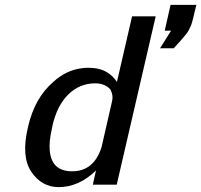

<svg xmlns="http://www.w3.org/2000/svg" viewBox="-20 -758 826 788"><path d="M95 -237Q122 -356 199 -422Q251 -470 316 -478Q337 -481 360 -479Q424 -475 460 -422L522 -691H619L459 0H361L368 -32Q368 -33 368.5 -34.5Q369 -36 369.5 -37.5Q370 -39 370 -41L374 -58Q303 10 221 10Q151 10 108.5 -53Q66 -116 95 -237ZM195 -241 192 -225Q181 -176 184 -143Q190 -55 276 -55Q366 -55 397 -155L440 -343Q446 -366 433 -391Q410 -416 371 -416Q307 -416 260.5 -370.5Q214 -325 195 -241ZM637 -560 682 -632H656L680 -738H786Q783 -728 779 -710Q775 -692 773.5 -686Q772 -680 768.5 -667.5Q765 -655 762.5 -650.5Q760 -646 756 -637Q752 -628 747.5 -622.5Q743 -617 737 -609.5Q731 -602 723 -593L693 -560Z"/></svg>

Font: Coval
Style: Italic
Weight: 400
Foundry: Context Ltd
Version: Version 001.000